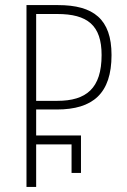

<svg xmlns="http://www.w3.org/2000/svg" viewBox="-20 -734 497 754"><path d="M84 0H122V-167H261V-55H298V-202H122V-304H203C345 -304 418 -367 418 -518C418 -659 347 -714 208 -714H84ZM122 -338V-679H205C323 -679 379 -635 379 -518C379 -387 319 -338 205 -338Z"/></svg>

Font: Noto Sans Georgian Condensed ExtraLight
Style: Regular
Weight: 200
Width: 3
Designer: Monotype Design Team, Akaki Razmadze
Foundry: Google LLC
Version: Version 2.005